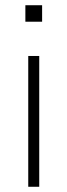

<svg xmlns="http://www.w3.org/2000/svg" viewBox="-20 -714 258 734"><path d="M88 0V-500H130V0ZM77 -631V-694H141V-631Z"/></svg>

Font: Mulish ExtraLight
Style: Regular
Weight: 200
Designer: Vernon Adams
Foundry: Vernon Adams
Version: Version 3.603